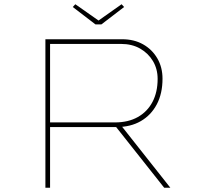

<svg xmlns="http://www.w3.org/2000/svg" viewBox="-20 -885 965 905"><path d="M194 0V-700H556Q612 -700 654.5 -676Q697 -652 721.5 -610Q746 -568 746 -514Q746 -444 719 -393Q692 -342 643.5 -314Q595 -286 528 -286H216V0ZM754 0 518 -298 545 -301 783 0ZM216 -308H522Q585 -308 630 -333.5Q675 -359 699 -405Q723 -451 723 -513Q723 -560 701 -597Q679 -634 640.5 -656Q602 -678 550 -678H216ZM430 -770 323 -852 335 -865 452 -783H437L553 -865L565 -852L458 -770Z"/></svg>

Font: Lexend Zetta Thin
Style: Regular
Weight: 250
Version: Version 1.007